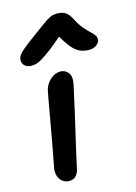

<svg xmlns="http://www.w3.org/2000/svg" viewBox="-119 -839 650 915"><g transform="rotate(-15 206.0 -382.0)"><path d="M107 11Q87 11 73 -0.5Q59 -12 53.5 -31Q48 -50 53 -71Q67 -145 76.5 -196.5Q86 -248 92.5 -286Q99 -324 105 -357.5Q111 -391 118 -428Q122 -449 134.5 -466.5Q147 -484 164 -494Q181 -504 199 -504Q223 -504 237.5 -486Q252 -468 246 -433Q241 -412 232.5 -372.5Q224 -333 213 -284.5Q202 -236 190.5 -187.5Q179 -139 170 -98.5Q161 -58 156 -35Q152 -14 139.5 -1.5Q127 11 107 11ZM75 -566Q60 -566 49.5 -572Q39 -578 34 -588.5Q29 -599 31 -611Q32 -620 38.5 -629.5Q45 -639 66 -656.5Q87 -674 131 -706Q166 -731 186 -746Q206 -761 221 -768Q236 -775 256 -775Q282 -775 298 -764Q314 -753 328 -725Q344 -694 360.5 -675.5Q377 -657 389 -646Q401 -635 407.5 -625Q414 -615 412 -600Q408 -586 393.5 -577Q379 -568 360 -568Q334 -568 313.5 -577.5Q293 -587 272 -613Q256 -633 237 -666Q202 -636 179 -618Q146 -593 127 -582Q108 -571 96.5 -568.5Q85 -566 75 -566Z"/></g></svg>

Font: Shantell Sans Light Medium
Style: Italic
Weight: 500
Italic angle: -11°
Version: Version 1.011;[c5ecc13dd]